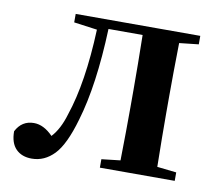

<svg xmlns="http://www.w3.org/2000/svg" viewBox="-66 -611 788 698"><g transform="rotate(10 328.5 -262.0)"><path d="M619.1 -503.9 547.9 -496.1Q545.9 -382.8 545.9 -299.8V-235.4Q545.9 -152.3 547.9 -39.1L619.1 -31.2V0H342.8V-31.2L412.1 -39.1Q414.1 -152.3 414.1 -235.4V-299.8Q414.1 -388.7 412.1 -502H286.1Q278.3 -293 238.3 -159.2Q210.9 -63.5 175.3 -26.4Q139.6 10.7 92.8 10.7Q55.7 10.7 34.2 -11.2Q12.7 -33.2 12.7 -76.2Q34.2 -118.2 79.1 -118.2Q115.2 -118.2 149.4 -83Q178.7 -114.3 195.3 -170.9Q237.3 -294.9 245.1 -492.2L159.2 -503.9V-535.2H619.1Z"/></g></svg>

Font: GenYoMin TW TTF Bold
Style: Regular
Weight: 700
Version: Version 1.300